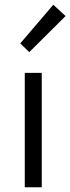

<svg xmlns="http://www.w3.org/2000/svg" viewBox="-20 -794 298 814"><path d="M104 -573 66 -610 206 -774 258 -726ZM85 0V-485H157V0Z"/></svg>

Font: Assistant
Style: Regular
Weight: 400
Designer: Hebrew By Ben Nathan, Latin by Paul Hunt
Version: Version 2.001;PS 002.001;hotconv 1.0.88;makeotf.lib2.5.64775